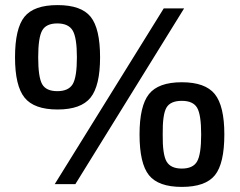

<svg xmlns="http://www.w3.org/2000/svg" viewBox="-20 -723 941 754"><path d="M373 -498Q373 -386 335.5 -339.5Q298 -293 206 -293Q114 -293 76.5 -339.5Q39 -386 39 -498Q39 -611 76 -657Q113 -703 206 -703Q299 -703 336 -657Q373 -611 373 -498ZM703 -690 276 0H195L623 -690ZM130 -498Q130 -420 145.5 -392.5Q161 -365 205 -365Q249 -365 265.5 -392.5Q282 -420 282 -498Q282 -575 265.5 -603Q249 -631 205 -631Q161 -631 145.5 -603Q130 -575 130 -498ZM861 -195Q861 -81 824 -35Q787 11 694 11Q602 11 565 -35Q528 -81 528 -195Q528 -307 565 -353.5Q602 -400 694 -400Q786 -400 823.5 -353.5Q861 -307 861 -195ZM694 -327Q649 -327 633.5 -300Q618 -273 619 -195Q618 -117 634 -89Q650 -61 694 -61Q738 -61 754 -89Q770 -117 770 -195Q770 -273 754 -300Q738 -327 694 -327Z"/></svg>

Font: Exo 2 Semi Bold
Style: Regular
Weight: 600
Designer: Natanael Gama
Version: Version 1.001;PS 001.001;hotconv 1.0.88;makeotf.lib2.5.64775